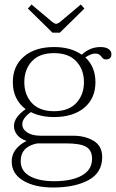

<svg xmlns="http://www.w3.org/2000/svg" viewBox="-20 -689 515 853"><path d="M213 -544 104 -651 120 -669 214 -590Q224 -583 230 -583Q234 -583 245 -590L339 -669L355 -651L246 -544ZM475 -449Q475 -425 451 -425Q443 -425 439 -428Q435 -431 431 -437Q425 -444 419.5 -447.5Q414 -451 402 -451Q385 -451 359 -434Q404 -392 404 -324Q404 -252 354.5 -210.5Q305 -169 220 -169Q161 -169 117 -191Q79 -164 79 -137Q79 -115 101 -100.5Q123 -86 162 -86H305Q359 -86 396.5 -63Q434 -40 434 9Q434 78 373.5 111Q313 144 216 144Q134 144 83 113.5Q32 83 32 28Q32 -29 98 -63Q70 -72 56 -90Q42 -108 42 -129Q42 -168 94 -204Q37 -247 37 -324Q37 -396 86.5 -438Q136 -480 220 -480Q295 -480 343 -446Q380 -480 426 -480Q450 -480 462.5 -471Q475 -462 475 -449ZM353 -324Q353 -380 319 -416.5Q285 -453 220 -453Q155 -453 121.5 -416.5Q88 -380 88 -324Q88 -268 121.5 -231.5Q155 -195 220 -195Q285 -195 319 -231.5Q353 -268 353 -324ZM146 -52Q72 -38 72 27Q72 71 112.5 93.5Q153 116 221 116Q299 116 344 90.5Q389 65 389 16Q389 -21 363 -36.5Q337 -52 273 -52Z"/></svg>

Font: Taviraj ExtraLight
Style: Regular
Weight: 275
Designer: Katatrad Team
Foundry: CadsonDemak
Version: Version 1.001